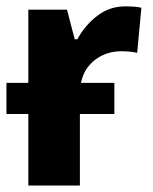

<svg xmlns="http://www.w3.org/2000/svg" viewBox="-20 -576 474 596"><path d="M231.4 -318.8C234.9 -335 240.2 -349.1 247.6 -360.4C273.4 -399.9 316.4 -417 355 -417C377.9 -417 395.5 -414.6 405.8 -412.1L418.9 -551.8C408.7 -555.2 385.3 -556.2 368.2 -556.2C335.9 -556.2 307.1 -546.4 281.2 -526.4C255.4 -506.3 234.9 -481.9 220.2 -454.1H211.9L188 -545.9H67.9V-318.8H0V-222.2H67.9V0H228V-222.2H335V-318.8Z"/></svg>

Font: Avrile Sans
Style: Bold
Weight: 700
Designer: Monotype Design Team, Google (font), Stefan Peev (BGR Cyrillic), Cristiano Sobral (main changes)
Foundry: The Avrile Sans Project Authors
Version: Version 3.110